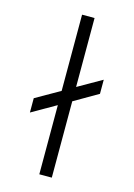

<svg xmlns="http://www.w3.org/2000/svg" viewBox="-113 -795 595 854"><g transform="rotate(15 184.0 -367.5)"><path d="M156 -318.5V0H213.5V-351.5L324 -415.5V-480.5L213.5 -417.5V-735H156V-384L44.5 -320.5V-254.5Z"/></g></svg>

Font: Vela Sans Light
Style: Regular
Weight: 300
Designer: Principal design: Mikhail Sharanda - project Manrope.
Design modification: Ravid Balaliev
Foundry: Mikhail Sharanda
Version: Version 1.001